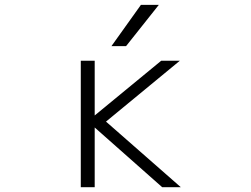

<svg xmlns="http://www.w3.org/2000/svg" viewBox="-20 -774 1040 795"><path d="M637.7 -753.9 502 -583H441.4L563.5 -753.9ZM372.1 -295.9 647.5 -522.5H724.6L418.9 -270.5L728.5 1H651.4L372.1 -246.1V1H314.5V-522.5H372.1Z"/></svg>

Font: GenEi Gothic M Light
Style: Regular
Weight: 300
Designer: o_tamon (Modified); [Source Han Sans]
Ryoko NISHIZUKA  (kana & ideographs); Paul D. Hunt (Latin, Greek & Cyrillic); Wenl
Version: Version 1.1a;Original Version 1.004